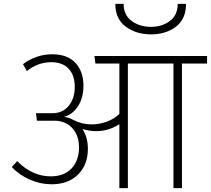

<svg xmlns="http://www.w3.org/2000/svg" viewBox="-20 -974 1092 994"><path d="M1052 -645H922V0H878V-645H642V0H598V-331Q542 -295 478 -295Q443 -295 407 -306Q435 -263 435 -203Q435 -122 384.5 -71Q334 -20 247 -20Q189 -20 134.5 -44Q80 -68 41 -109L69 -140Q107 -101 151 -81Q195 -61 242 -61Q312 -61 350.5 -102Q389 -143 389 -211Q389 -257 371 -288Q353 -319 324.5 -334Q296 -349 265 -349H171L166 -388H253Q304 -388 335.5 -426Q367 -464 367 -524Q367 -584 335.5 -618Q304 -652 246 -652Q176 -652 119 -606L99 -642Q168 -693 251 -693Q329 -693 370.5 -648.5Q412 -604 412 -530Q412 -468 384 -424.5Q356 -381 311 -369Q334 -367 358 -354Q404 -330 454 -330Q494 -330 532.5 -344Q571 -358 598 -384V-645H474L469 -684H1052ZM577 -954H620Q620 -896 661.5 -865.5Q703 -835 762 -835Q819 -835 859.5 -865.5Q900 -896 900 -954H943Q943 -875 890.5 -835.5Q838 -796 762 -796Q685 -796 631 -836Q577 -876 577 -954Z"/></svg>

Font: FiraGO ExtraLight
Style: Regular
Weight: 200
Designer: bBox Type
Foundry: bBox Type GmbH
Version: Version 1.001